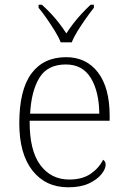

<svg xmlns="http://www.w3.org/2000/svg" viewBox="-20 -786 539 816"><path d="M270 10Q174 10 118 -61Q62 -132 62 -262Q62 -404 113.5 -473.5Q165 -543 261 -543Q347 -543 396.5 -478Q446 -413 446 -294V-273H106Q105 -147 151 -85Q197 -23 274 -23Q330 -23 365.5 -47.5Q401 -72 418 -107Q423 -104 426 -99Q429 -94 429 -86Q429 -68 411 -45.5Q393 -23 358 -6.5Q323 10 270 10ZM402 -303Q401 -397 366 -454.5Q331 -512 260 -512Q182 -512 147.5 -455.5Q113 -399 108 -303ZM238 -606Q229 -629 212.5 -655.5Q196 -682 178 -708Q160 -734 144 -753V-766H158Q182 -744 199.5 -725Q217 -706 232 -686.5Q247 -667 262 -644Q277 -667 292 -686.5Q307 -706 324.5 -725Q342 -744 365 -766H379V-753Q364 -734 345.5 -708Q327 -682 310.5 -655.5Q294 -629 285 -606Z"/></svg>

Font: Noto Serif Hebrew ExtraLight
Style: Regular
Weight: 250
Version: Version 2.003